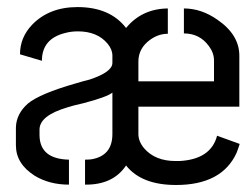

<svg xmlns="http://www.w3.org/2000/svg" viewBox="-20 -528 704 548"><path d="M25.4 -113.3Q25.4 -60.5 79.1 -26.4Q121.1 -1 176.8 -1V-72.3Q93.8 -74.2 92.8 -141.6V-158.2Q92.8 -198.2 172.9 -221.7Q187.5 -226.6 217.8 -233.4Q285.2 -251 300.8 -263.7V-145.5Q300.8 -83 240.2 -73.2Q231.4 -72.3 222.7 -72.3V-1Q302.7 0 339.8 -55.7Q383.8 0 482.4 0Q613.3 0 655.3 -91.8Q660.2 -104.5 664.1 -117.2L599.6 -140.6Q582 -73.2 492.2 -68.4Q486.3 -68.4 481.4 -68.4Q422.9 -68.4 391.6 -104.5Q375 -124 375 -145.5V-223.6H663.1V-369.1Q663.1 -428.7 600.6 -471.7Q554.7 -503.9 504.9 -503.9V-432.6Q549.8 -432.6 576.2 -396.5Q590.8 -377 590.8 -355.5V-295.9H375V-352.5Q375 -390.6 409.2 -415Q432.6 -431.6 459 -431.6V-503.9Q384.8 -502.9 339.8 -448.2Q293.9 -507.8 201.2 -507.8Q120.1 -507.8 71.3 -457Q37.1 -420.9 37.1 -373L99.6 -354.5Q99.6 -417 165 -433.6Q182.6 -438.5 202.1 -438.5Q257.8 -438.5 287.1 -403.3Q300.8 -386.7 300.8 -369.1V-348.6Q300.8 -322.3 235.4 -300.8Q222.7 -297.9 196.3 -290Q93.8 -260.7 59.6 -232.4Q26.4 -203.1 25.4 -164.1Z"/></svg>

Font: Post No Bills Colombo
Style: SemiBold
Weight: 700
Designer: Kosala Senevirathne, Siva Puranthara, Lasantha Premarathna, Tharique Azeez
Foundry: Mooniak
Version: Version 1.220 ; ttfautohint (v1.5)